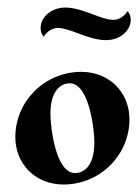

<svg xmlns="http://www.w3.org/2000/svg" viewBox="-20 -491 371 516"><path d="M265.1 -383.1C301.5 -383.1 331.3 -407.5 331.3 -438C331.3 -446.8 328.6 -454.6 323 -461.2C313.7 -447 300.3 -437.7 284.2 -437.7C269 -437.7 250.5 -444.6 230.5 -452.1C207 -460.9 180.9 -470.7 155.5 -470.7C118.9 -470.7 89.1 -446 89.1 -415.5C89.1 -406.7 91.8 -398.9 97.4 -392.3C106.7 -406.5 119.9 -415.8 136 -415.8C150.9 -415.8 169.9 -408.9 189.9 -401.4C213.9 -392.3 240 -383.1 265.1 -383.1ZM115.5 -184.6C115.5 -252 146.7 -267.1 167.5 -267.1C220.5 -267.1 233.6 -140.1 233.6 -108.4C233.6 -41 202.4 -25.9 181.6 -25.9C128.7 -25.9 115.5 -152.8 115.5 -184.6ZM21.2 -122.6C21.2 -50.3 75.2 4.9 150.6 4.9C248.5 4.9 327.9 -73.7 327.9 -170.4C327.9 -242.7 273.9 -297.9 198.5 -297.9C100.6 -297.9 21.2 -219.2 21.2 -122.6Z"/></svg>

Font: RisaltypS01
Style: Medium
Weight: 500
Italic angle: -9°
Designer: gluk
Foundry: gluk
Version: Version 0.24